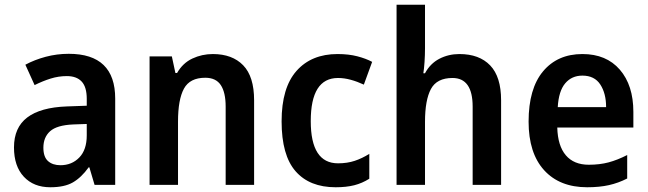

<svg xmlns="http://www.w3.org/2000/svg" viewBox="-20 -780 2734 810"><path d="M270 -553Q466 -553 466 -364V0H379L357 -74H354Q323 -31 287.5 -10.5Q252 10 192 10Q122 10 80.5 -34.5Q39 -79 39 -158Q39 -242 95 -284.5Q151 -327 262 -331L346 -334V-363Q346 -413 324.5 -436Q303 -459 262 -459Q227 -459 193.5 -448.5Q160 -438 126 -421L87 -507Q126 -528 173 -540.5Q220 -553 270 -553ZM289 -255Q220 -252 191.5 -226.5Q163 -201 163 -157Q163 -118 182.5 -100.5Q202 -83 235 -83Q283 -83 314.5 -115.5Q346 -148 346 -209V-257Z M878 -552Q960 -552 1006 -504.5Q1052 -457 1052 -357V0H932V-330Q932 -390 911.5 -421Q891 -452 846 -452Q781 -452 756 -406Q731 -360 731 -267V0H611V-542H705L720 -472H727Q751 -514 791.5 -533Q832 -552 878 -552Z M1396 10Q1286 10 1227 -57.5Q1168 -125 1168 -268Q1168 -410 1231 -481Q1294 -552 1404 -552Q1451 -552 1487.5 -542.5Q1524 -533 1550 -519L1515 -423Q1487 -436 1459.5 -443.5Q1432 -451 1406 -451Q1291 -451 1291 -269Q1291 -91 1406 -91Q1445 -91 1476.5 -101.5Q1508 -112 1538 -131V-26Q1508 -7 1474.5 1.5Q1441 10 1396 10Z M1773 -577Q1773 -548 1771 -518.5Q1769 -489 1766 -471H1773Q1795 -512 1833.5 -532Q1872 -552 1918 -552Q2002 -552 2048 -504Q2094 -456 2094 -357V0H1974V-330Q1974 -451 1889 -451Q1823 -451 1798 -404.5Q1773 -358 1773 -266V0H1653V-760H1773Z M2437 -552Q2538 -552 2595 -486Q2652 -420 2652 -308V-242H2331Q2333 -165 2367 -125Q2401 -85 2464 -85Q2510 -85 2547.5 -95Q2585 -105 2626 -126V-27Q2589 -8 2549 1Q2509 10 2457 10Q2341 10 2275.5 -62Q2210 -134 2210 -267Q2210 -406 2271 -479Q2332 -552 2437 -552ZM2437 -461Q2392 -461 2364.5 -428.5Q2337 -396 2333 -328H2537Q2537 -386 2512.5 -423.5Q2488 -461 2437 -461Z"/></svg>

Font: Noto Sans Telugu SemiCondensed SemiBold
Style: Regular
Weight: 600
Width: 4
Designer: Jelle Bosma - Monotype Design Team
Foundry: Monotype Imaging Inc.
Version: Version 2.005; ttfautohint (v1.8.4.7-5d5b)